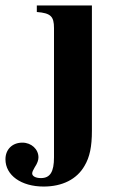

<svg xmlns="http://www.w3.org/2000/svg" viewBox="-77 -481 430 704"><path d="M260 -461H58V-437C109 -433 121 -421 121 -378V96C121 149 107 172 73 172C54 172 41 165 41 155C41 150 44 143 50 133C60 118 64 106 64 96C64 66 38 42 5 42C-32 42 -57 67 -57 103C-57 162 1 203 83 203C152 203 205 176 233 127C252 95 260 57 260 -2Z"/></svg>

Font: XITS
Style: Bold
Weight: 700
Designer: MicroPress Inc., with final additions and corrections provided by Coen Hoffman, Elsevier (retired)
Version: Version 1.302